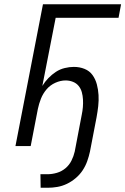

<svg xmlns="http://www.w3.org/2000/svg" viewBox="-20 -690 592 907"><path d="M172 197 171 133H205Q226 133 248.5 126.5Q271 120 289 105Q307 90 317.5 69Q328 48 333 26L366 -147Q370 -166 371.5 -184Q373 -202 372 -220Q371 -238 366.5 -254.5Q362 -271 351.5 -284Q341 -297 324.5 -303.5Q308 -310 290 -310Q266 -310 241.5 -299Q217 -288 200 -268Q183 -248 173.5 -224Q164 -200 159 -176L125 0H53L183 -670H552L540 -606H243L180 -284Q192 -304 208.5 -321Q225 -338 244 -350.5Q263 -363 285.5 -368.5Q308 -374 329 -374Q356 -374 379.5 -364.5Q403 -355 417 -335.5Q431 -316 437.5 -291.5Q444 -267 445.5 -241Q447 -215 444 -188.5Q441 -162 436 -135L405 26Q400 49 392 71.5Q384 94 370.5 114.5Q357 135 337.5 151.5Q318 168 296 178.5Q274 189 251 193Q228 197 205 197Z"/></svg>

Font: Lode Term
Style: Italic
Weight: 400
Italic angle: -11°
Monospace: yes
Designer: Belleve Invis
Foundry: Belleve Invis
Version: Version 29.2.0